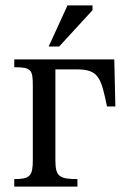

<svg xmlns="http://www.w3.org/2000/svg" viewBox="-20 -694 469 714"><path d="M405 -473H33V-444C96 -444 102 -435 102 -376V-98C102 -39 91 -28 33 -28V0H268V-28C201 -28 186 -38 186 -97V-436H266C348 -436 356 -403 378 -298H409ZM161 -521H200L324 -656V-674H231Z"/></svg>

Font: STIX Two Math
Style: Regular
Weight: 400
Designer: Ross Mills, John Hudson & Paul Hanslow, Tiro Typeworks Ltd; with portions MicroPress Inc., with additions and correction
Foundry: Tiro Typeworks Ltd
Version: Version 2.02 b142